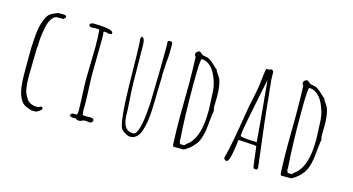

<svg xmlns="http://www.w3.org/2000/svg" viewBox="-76 -979 2380 1296"><g transform="rotate(15 1113.5 -331.0)"><path d="M263.7 -15.1Q263.7 -25.9 248.5 -25.9Q238.3 -17.1 223.6 -17.1Q199.7 -17.1 181.6 -25.1Q163.6 -33.2 152.3 -48.8Q140.6 -65.4 133.3 -82.3Q126 -99.1 123 -121.1Q120.1 -143.6 118.9 -161.1Q117.7 -178.7 117.7 -202.1Q117.7 -242.7 119.6 -302.7Q121.6 -362.8 121.6 -403.8L123.5 -409.2Q123.5 -429.2 125 -452.6Q126.5 -478.5 131.6 -512.7Q136.7 -546.9 144 -571.3Q152.8 -599.6 168 -617.9Q183.1 -636.2 202.6 -636.2H244.6L257.8 -650.9Q257.8 -653.3 256.8 -657.2Q256.3 -658.7 253.9 -661.1Q253.4 -661.6 249.5 -663.6Q248.5 -663.6 244.1 -665Q242.7 -665 241.7 -665.5L238.8 -666H198.7Q189.5 -661.1 173.8 -655.3Q155.8 -647.9 146.5 -641.1Q128.4 -627.4 115.7 -595.7Q103 -564.9 96.9 -534.2Q90.8 -503.4 87.9 -457.5Q85 -415.5 84.2 -393.3Q83.5 -371.1 83.5 -332V-217.8Q83.5 -180.7 85.4 -157.7Q89.8 -82.5 110.4 -43.5Q122.6 -21 136.2 -9.8Q149.9 1.5 168.9 7.3Q185.5 12.2 192.4 16.1H225.6Q238.3 11.2 251 1.7Q263.7 -7.8 263.7 -15.1Z M525.4 0Q531.7 0 542.5 -5.9Q554.2 -11.2 561 -11.2Q566.9 -11.2 577.6 -9.8Q587.4 -7.8 594.2 -7.8Q603.5 -7.8 609.9 -13.4Q616.2 -19 616.2 -27.8Q616.2 -42 586.4 -42Q578.1 -42 571.8 -41.5Q565.4 -41 557.1 -41Q535.2 -41 535.2 -50.8L536.1 -53.2Q533.2 -57.6 533.2 -81.1Q533.2 -91.8 533.7 -99.1L534.2 -111.8Q534.2 -153.3 530.8 -221.7Q527.3 -289.6 527.3 -331.1Q527.3 -370.6 528.8 -450.2Q530.3 -529.3 530.3 -568.8Q530.3 -613.3 527.3 -622.1L532.2 -625Q553.2 -625 561 -619.1L584 -621.1Q586.4 -627 586.4 -628.9Q586.4 -639.6 568.8 -646Q548.8 -653.3 522.9 -655.3Q480 -659.2 447.3 -659.2Q440.9 -659.2 432.1 -655Q423.3 -650.9 423.3 -647Q423.3 -629.9 442.4 -629.9L454.6 -630.9L466.3 -631.8Q486.8 -631.8 496.1 -628.9Q501 -583.5 501 -513.2Q501 -483.4 498.5 -397Q496.1 -310.1 496.1 -279.8Q496.1 -247.6 500 -170.4Q503.4 -102.5 503.4 -61Q503.4 -57.6 502 -49.3Q500 -42 500 -40L496.1 -36.1H467.3L461.4 -30.8Q457 -27.8 455.6 -25.4Q454.1 -22.9 454.1 -19Q460 -8.8 481.4 -8.8Q485.8 -8.8 489.7 -9.3Q493.2 -9.8 498 -9.8Q502 0 525.4 0Z M956.1 -48.8Q976.6 -109.4 980 -195.8Q982.9 -262.7 984.4 -360.8Q985.4 -410.6 986.8 -429.2Q986.8 -435.1 986.3 -439.5Q985.8 -443.8 985.8 -449.2Q985.8 -458.5 988.3 -488.8Q990.7 -519 990.7 -528.8Q990.7 -532.2 989.7 -535.2Q996.1 -559.1 996.1 -637.2Q996.1 -664.6 993.7 -671.9Q990.7 -678.2 979 -678.2Q961.9 -678.2 961.9 -667L962.9 -658.2L963.9 -648.9Q963.9 -486.8 957 -242.2L955.6 -221.7Q942.9 -12.2 897 -12.2Q821.8 -12.2 821.8 -126Q821.8 -157.7 816.4 -231.9Q811 -306.2 811 -337.9L808.1 -603Q808.1 -655.3 785.2 -658.2L778.8 -644Q782.2 -617.7 783.9 -547.4Q785.6 -477.1 787.6 -343.3L788.1 -311Q789.6 -204.6 797.9 -121.1Q806.2 -37.6 819.8 -20Q831.5 -5.9 850.1 4.4Q868.7 14.6 884.8 15.1Q909.2 15.1 927.5 -1.5Q945.8 -18.1 956.1 -48.8Z M1186.5 4.9H1255.9Q1286.6 -11.7 1309.1 -33.9Q1331.5 -56.2 1343.3 -78.1Q1353.5 -97.7 1360.8 -126.7Q1368.2 -155.8 1370.6 -181.2Q1378.9 -270 1384.8 -301.8Q1379.4 -312.5 1379.4 -332Q1379.4 -337.4 1379.9 -341.8V-350.1Q1379.9 -363.3 1380.4 -373.5Q1380.9 -383.8 1380.9 -397Q1380.9 -473.1 1364.7 -516.1Q1360.8 -525.9 1347.7 -544.4Q1333 -564.5 1332.5 -569.8L1333.5 -571.8Q1322.3 -580.1 1299.8 -602.1Q1274.4 -625.5 1259.8 -632.8Q1253.9 -636.2 1236.3 -639.2Q1219.7 -641.6 1212.9 -645Q1211.4 -645.5 1202.6 -654.3Q1194.3 -662.1 1187.5 -662.1Q1180.2 -662.1 1171.9 -654.8Q1163.6 -647.5 1163.6 -640.1Q1163.6 -627 1171.9 -620.1Q1175.8 -530.3 1175.8 -432.1L1174.8 -314L1173.8 -195.8Q1173.8 -105 1177.7 -22Q1177.7 4.9 1186.5 4.9ZM1215.8 -58.1Q1204.6 -219.7 1204.6 -431.2Q1204.6 -616.2 1215.8 -616.2Q1244.1 -616.2 1269.3 -596.7Q1294.4 -577.1 1310.5 -545.9Q1325.7 -515.6 1334.7 -484.1Q1343.8 -452.6 1344.7 -425.8L1349.6 -325.2Q1349.6 -315.9 1350.1 -308.1Q1350.6 -299.8 1350.6 -289.1Q1350.6 -112.3 1279.8 -48.8L1272 -42.5Q1270 -41 1268.3 -39.8Q1266.6 -38.6 1265.1 -37.1Q1258.3 -32.2 1252.4 -23.9H1221.7L1218.8 -37.1L1214.8 -39.1Z M1637.2 -151.4Q1662.6 -148.9 1673.8 -148.9Q1705.1 -148.9 1723.1 -144L1739.7 -13.2Q1741.2 -2.4 1743.2 2Q1745.1 6.3 1749.5 7.6Q1753.9 8.8 1764.6 8.8Q1772.5 4.4 1772.5 -5.9V-8.8Q1729 -352.1 1716.8 -493.2L1710.9 -545.9Q1707 -580.1 1705.3 -603.8Q1703.6 -627.4 1703.6 -655.8Q1703.6 -662.1 1698 -666.5Q1692.4 -670.9 1685.5 -670.9Q1679.7 -665 1667.5 -665Q1663.6 -665 1660.6 -665.5L1653.8 -666Q1651.4 -661.6 1647.5 -636.2Q1645 -622.6 1642.6 -595.7L1640.6 -579.6L1636.7 -543Q1631.8 -511.2 1619.1 -450.2Q1606 -390.6 1601.6 -362.8L1590.8 -296.9L1585 -261.7Q1581.5 -239.3 1578.1 -221.2L1566.9 -159.2Q1553.2 -82 1536.6 -18.1L1535.6 -15.1L1534.7 -12.2Q1534.7 -6.3 1541.5 -0.7Q1548.3 4.9 1554.7 4.9Q1562.5 4.9 1569.8 -12.2Q1576.2 -28.8 1581.5 -54.2Q1590.3 -100.6 1592.8 -126L1594.7 -146Q1595.2 -146.5 1595.2 -147.5Q1595.2 -148.4 1595.7 -149.4Q1596.2 -151.9 1597.7 -152.8Q1599.1 -153.8 1602.5 -153.8Q1611.8 -153.8 1637.2 -151.4ZM1626.5 -329.1Q1628.9 -338.9 1680.7 -596.2Q1711.4 -275.9 1718.8 -170.9H1708.5Q1680.7 -170.9 1642.1 -174.8Q1603.5 -178.7 1603.5 -183.6Q1603.5 -215.3 1626.5 -329.1Z M1938.5 4.9H2007.8Q2038.6 -11.7 2061 -33.9Q2083.5 -56.2 2095.2 -78.1Q2105.5 -97.7 2112.8 -126.7Q2120.1 -155.8 2122.6 -181.2Q2130.9 -270 2136.7 -301.8Q2131.3 -312.5 2131.3 -332Q2131.3 -337.4 2131.8 -341.8V-350.1Q2131.8 -363.3 2132.3 -373.5Q2132.8 -383.8 2132.8 -397Q2132.8 -473.1 2116.7 -516.1Q2112.8 -525.9 2099.6 -544.4Q2085 -564.5 2084.5 -569.8L2085.4 -571.8Q2074.2 -580.1 2051.8 -602.1Q2026.4 -625.5 2011.7 -632.8Q2005.9 -636.2 1988.3 -639.2Q1971.7 -641.6 1964.8 -645Q1963.4 -645.5 1954.6 -654.3Q1946.3 -662.1 1939.5 -662.1Q1932.1 -662.1 1923.8 -654.8Q1915.5 -647.5 1915.5 -640.1Q1915.5 -627 1923.8 -620.1Q1927.7 -530.3 1927.7 -432.1L1926.8 -314L1925.8 -195.8Q1925.8 -105 1929.7 -22Q1929.7 4.9 1938.5 4.9ZM1967.8 -58.1Q1956.5 -219.7 1956.5 -431.2Q1956.5 -616.2 1967.8 -616.2Q1996.1 -616.2 2021.2 -596.7Q2046.4 -577.1 2062.5 -545.9Q2077.6 -515.6 2086.7 -484.1Q2095.7 -452.6 2096.7 -425.8L2101.6 -325.2Q2101.6 -315.9 2102.1 -308.1Q2102.5 -299.8 2102.5 -289.1Q2102.5 -112.3 2031.7 -48.8L2023.9 -42.5Q2022 -41 2020.3 -39.8Q2018.6 -38.6 2017.1 -37.1Q2010.3 -32.2 2004.4 -23.9H1973.6L1970.7 -37.1L1966.8 -39.1Z"/></g></svg>

Font: Amatica SC
Style: Regular
Weight: 400
Version: Version 2.000